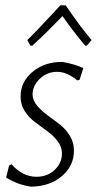

<svg xmlns="http://www.w3.org/2000/svg" viewBox="-20 -692 363 719"><path d="M94 -521 82 -542Q117 -575 206 -672H226Q282 -590 323 -542L305 -521H299Q251 -578 214 -632Q156 -571 101 -521ZM214 -460Q260 -452 292 -437L278 -393L269 -391Q231 -423 194 -423Q156 -423 129 -397Q102 -371 102 -339Q102 -317 118 -297.5Q134 -278 156.5 -261.5Q179 -245 202 -227.5Q225 -210 241 -184.5Q257 -159 257 -128Q257 -71 212 -32.5Q167 6 96 7Q46 0 3 -27L14 -72L23 -77Q65 -30 116 -30Q158 -30 185 -56Q212 -82 212 -117Q212 -142 196 -163Q180 -184 157.5 -200.5Q135 -217 112 -234Q89 -251 73 -275.5Q57 -300 57 -330Q57 -386 102.5 -423.5Q148 -461 214 -460Z"/></svg>

Font: Alegreya Sans Light
Style: Italic
Weight: 300
Italic angle: -7°
Designer: Juan Pablo del Peral
Foundry: Huerta Tipografica
Version: Version 2.007